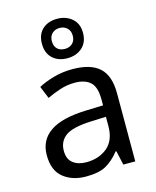

<svg xmlns="http://www.w3.org/2000/svg" viewBox="-122 -900 805 993"><g transform="rotate(-15 280.5 -403.5)"><path d="M288 -545Q386 -545 433 -502Q480 -459 480 -365V0H416L399 -76H395Q360 -32 321.5 -11Q283 10 215 10Q142 10 94 -28.5Q46 -67 46 -149Q46 -229 109 -272.5Q172 -316 303 -320L394 -323V-355Q394 -422 365 -448Q336 -474 283 -474Q241 -474 203 -461.5Q165 -449 132 -433L105 -499Q140 -518 188 -531.5Q236 -545 288 -545ZM314 -259Q214 -255 175.5 -227Q137 -199 137 -148Q137 -103 164.5 -82Q192 -61 235 -61Q303 -61 348 -98.5Q393 -136 393 -214V-262ZM280 -606Q231 -606 201 -634Q171 -662 171 -712Q171 -762 201 -789.5Q231 -817 280 -817Q327 -817 359 -789.5Q391 -762 391 -713Q391 -662 359.5 -634Q328 -606 280 -606ZM280 -656Q305 -656 320.5 -671Q336 -686 336 -712Q336 -738 320 -753Q304 -768 280 -768Q256 -768 240 -753Q224 -738 224 -712Q224 -686 238.5 -671Q253 -656 280 -656Z"/></g></svg>

Font: Noto Sans Tifinagh Azawagh
Style: Regular
Weight: 400
Designer: JamraPatel
Foundry: JamraPatel LLC
Version: Version 2.006; ttfautohint (v1.8.4.7-5d5b)